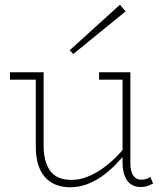

<svg xmlns="http://www.w3.org/2000/svg" viewBox="-20 -776 705 810"><path d="M275 14Q242 14 215 3Q188 -8 169.5 -29Q151 -50 141 -82Q131 -114 131 -156V-471H164V-163Q164 -128 171 -101Q178 -74 192 -55Q206 -36 228.5 -26.5Q251 -17 282 -17Q312 -17 342.5 -28Q373 -39 403.5 -59Q434 -79 462.5 -106.5Q491 -134 516 -166V-136Q491 -105 463.5 -77.5Q436 -50 406 -29.5Q376 -9 343.5 2.5Q311 14 275 14ZM22 -440V-471H147V-440ZM573 13Q549 13 532 1Q515 -11 506 -34Q497 -57 497 -90V-471H530V-90Q530 -52 542.5 -35Q555 -18 574 -18Q588 -18 596.5 -20.5Q605 -23 614 -30L626 -2Q613 5 601 9Q589 13 573 13ZM398 -440V-471H520V-440ZM289 -548 274 -564 486 -756 510 -728Z"/></svg>

Font: BioRhyme ExtraLight
Style: Regular
Weight: 250
Designer: Aoife Mooney
Foundry: Aoife Mooney Type
Version: Version 1.600;gftools[0.9.33]